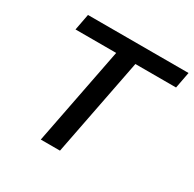

<svg xmlns="http://www.w3.org/2000/svg" viewBox="-154 -861 1031 1022"><g transform="rotate(30 361.5 -350.0)"><path d="M219 0H337L454 -600H704L723 -700H105L86 -600H336Z"/></g></svg>

Font: Uncut Sans Semibold Italic
Style: Regular
Weight: 600
Italic angle: -11°
Designer: Kasper Nordkvist
Foundry: UNCUT.wtf
Version: Version 1.304;Glyphs 3.2 (3246)